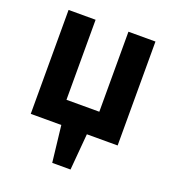

<svg xmlns="http://www.w3.org/2000/svg" viewBox="-125 -596 782 868"><g transform="rotate(20 266.0 -162.5)"><path d="M57 0V-500H187V-115H345V-500H475V0H327L312 175H224L204 0Z"/></g></svg>

Font: PT Sans
Style: Bold
Weight: 700
Version: Version 2.003W OFL; ttfautohint (v1.6)